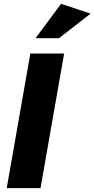

<svg xmlns="http://www.w3.org/2000/svg" viewBox="-20 -980 492 1000"><path d="M314 -701H138L15 0H191ZM165 -781H287L452 -909L298 -960Z"/></svg>

Font: Geom ExtraBold
Style: Bold Italic
Weight: 800
Italic angle: -10°
Version: Version 1.102